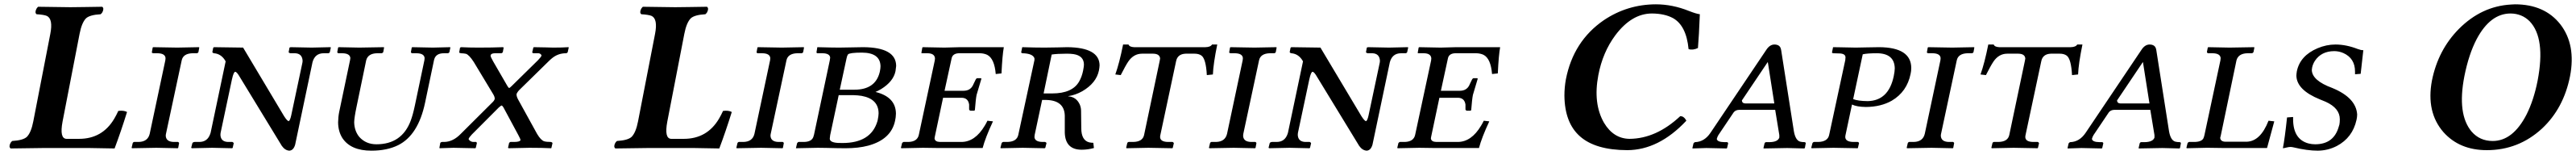

<svg xmlns="http://www.w3.org/2000/svg" viewBox="-20 -678 11823 710"><path d="M342.8 -42Q449.7 -42 504.4 -134.3Q514.2 -150.9 522.9 -169.9Q547.9 -173.3 563 -165Q535.2 -75.7 505.9 2Q504.9 2 391.1 0H176.8L28.8 2Q19 -5.4 28.3 -23.4Q32.2 -29.3 36.1 -32.2Q86.4 -35.2 103.5 -51.3Q123 -71.3 132.8 -122.1L210.9 -522.9Q224.1 -590.8 195.3 -605Q181.6 -610.8 147.9 -612.8Q138.2 -620.1 147.5 -638.2Q151.4 -644 154.8 -647Q155.8 -647 303.2 -645Q324.7 -645 370.1 -645.8Q415.5 -646.5 449.2 -647Q459 -639.6 449.7 -621.6Q445.8 -615.7 441.9 -612.8Q391.6 -609.9 374.5 -593.8Q355 -573.7 345.2 -522.9L267.1 -121.1Q252.4 -43 285.2 -42Z M814 -401.9 741.7 -64.9Q740.7 -61 740.7 -55.2Q742.7 -28.8 776.9 -27.8H796.9Q801.8 -25.9 801.8 -22L797.9 -1L795.9 1Q794.9 1 697.8 -1Q697.8 -1 585.9 1L584 -1L588.9 -22Q591.3 -27.3 595.7 -27.8H616.7Q658.2 -28.8 667 -64.9L738.8 -401.9Q739.7 -406.7 739.7 -412.1Q737.8 -433.6 702.6 -434.1H682.6Q676.8 -435.5 676.8 -438L680.7 -460L682.6 -461.9Q683.6 -461.9 793 -460Q793 -460 893.6 -461.9L894.5 -460L890.6 -439Q888.2 -434.6 883.8 -434.1H862.8Q820.8 -432.6 814 -401.9Z M1413.6 -390.1 1334.5 -15.1Q1326.7 11.2 1307.6 12.2Q1288.1 10.7 1273.4 -9.8L1080.6 -325.2Q1066.9 -349.1 1059.6 -349.1Q1052.2 -349.1 1044.9 -315.9Q1044.4 -314.5 1044.4 -314L992.7 -70.8Q991.7 -65.9 991.7 -59.1Q993.7 -29.3 1025.4 -27.8H1046.4Q1051.3 -25.9 1052.7 -22L1047.9 -1L1045.4 1Q1044.4 1 953.6 -1L860.8 1L857.4 -1L862.8 -22Q864.7 -26.9 873.5 -27.8H894.5Q932.1 -27.8 944.8 -64.5Q945.8 -68.4 946.8 -70.8L1015.6 -397Q996.6 -431.2 962.4 -434.1Q955.1 -435.5 954.6 -439.9L958.5 -459L961.4 -461.9L1095.7 -460L1283.7 -146Q1297.9 -124 1304.7 -123Q1311 -125 1316.4 -148.9L1367.7 -390.1Q1368.7 -394 1368.7 -400.9Q1366.2 -432.6 1334.5 -434.1H1313.5Q1306.2 -435.1 1304.7 -439L1308.6 -460L1313.5 -461.9Q1314.5 -461.9 1410.6 -460L1495.6 -461.9L1498.5 -460.9L1493.7 -439Q1492.2 -435.1 1486.8 -434.1H1465.8Q1425.3 -434.1 1414.1 -392.6Q1413.6 -391.1 1413.6 -390.1Z M1684.6 12.2Q1590.3 12.2 1551.8 -44.9Q1532.2 -75.2 1531.7 -117.2Q1532.2 -143.1 1536.6 -165L1586.4 -401.9Q1587.4 -406.7 1587.9 -412.1Q1585.9 -433.6 1550.8 -434.1H1532.7Q1528.3 -435.5 1527.8 -439L1531.7 -460L1533.7 -461.9Q1534.7 -461.9 1628.9 -460L1741.7 -461.9L1742.7 -460L1738.8 -439Q1735.8 -434.6 1731.4 -434.1H1710.4Q1668.9 -433.1 1660.6 -401.9L1615.7 -186Q1606 -139.6 1605.5 -118.2Q1606.4 -78.1 1628.9 -50.8Q1659.2 -17.1 1707.5 -17.1Q1824.7 -17.1 1865.2 -126Q1875 -152.3 1883.8 -193.8L1927.7 -401.9Q1928.7 -406.7 1928.7 -412.1Q1926.8 -433.6 1891.6 -434.1H1870.6Q1866.7 -435.5 1865.7 -439L1869.6 -460L1871.6 -461.9Q1872.6 -461.9 1966.8 -460L2045.9 -461.9L2046.9 -460L2042.5 -439Q2040 -434.6 2035.6 -434.1H2017.6Q1981.4 -434.1 1973.1 -407.2Q1972.2 -404.3 1971.7 -401.9L1930.7 -207Q1899.4 -59.1 1807.6 -13.2Q1756.3 12.2 1684.6 12.2Z M2154.3 -394Q2132.8 -427.2 2118.2 -431.6Q2109.9 -433.6 2095.7 -434.1Q2088.4 -435.1 2087.4 -438L2091.3 -460L2096.7 -461.9Q2132.8 -460 2176.8 -460Q2239.3 -460 2288.6 -461.9Q2290 -461.4 2291.5 -460L2287.6 -439Q2284.7 -434.6 2280.8 -434.1H2250.5Q2232.4 -433.6 2231.4 -422.9Q2231.9 -416.5 2243.7 -396L2308.6 -284.2Q2313.5 -275.9 2316.4 -274.9Q2319.3 -274.9 2328.6 -284.2L2448.7 -401.9Q2463.9 -417.5 2465.3 -423.8Q2462.4 -432.6 2451.7 -434.1H2427.7Q2423.3 -435.5 2422.4 -438L2427.7 -460L2429.7 -461.9Q2439.5 -461.9 2485.8 -460.9Q2514.2 -460 2518.6 -460Q2561 -460 2588.4 -461.9L2590.3 -460.9L2585.4 -439Q2583 -434.6 2577.6 -434.1Q2541 -434.1 2513.2 -411.1Q2505.4 -404.8 2497.6 -397L2365.7 -268.1Q2354.5 -257.3 2350.6 -247.1Q2350.1 -236.8 2357.4 -223.1L2445.3 -64Q2462.4 -35.6 2477.5 -30.8Q2487.8 -27.8 2507.3 -27.8Q2515.1 -26.4 2515.6 -22L2510.7 -1L2509.8 1Q2467.8 -1 2409.7 -1L2314.5 1L2311.5 -1L2316.4 -22.9Q2318.8 -26.9 2322.8 -27.8H2341.3Q2366.2 -28.3 2368.7 -36.1Q2368.7 -41.5 2358.4 -60.1L2290.5 -186Q2285.6 -193.8 2282.7 -194.8Q2277.8 -193.8 2268.6 -185.1L2145.5 -62Q2132.8 -48.8 2130.4 -41Q2136.2 -29.8 2150.4 -27.8H2165.5Q2168.5 -25.4 2168.5 -22L2163.6 -1L2161.6 1Q2161.1 1 2061.5 -1L1997.6 1L1996.6 -1L2000.5 -22.9Q2002.9 -27.8 2010.7 -27.8H2019.5Q2059.6 -28.8 2094.7 -64.9L2238.8 -208Q2248.5 -216.8 2250.5 -225.1Q2251 -233.9 2243.7 -246.1Z M3118.2 -42Q3225.1 -42 3279.8 -134.3Q3289.6 -150.9 3298.3 -169.9Q3323.2 -173.3 3338.4 -165Q3310.5 -75.7 3281.2 2Q3280.3 2 3166.5 0H2952.1L2804.2 2Q2794.4 -5.4 2803.7 -23.4Q2807.6 -29.3 2811.5 -32.2Q2861.8 -35.2 2878.9 -51.3Q2898.4 -71.3 2908.2 -122.1L2986.3 -522.9Q2999.5 -590.8 2970.7 -605Q2957 -610.8 2923.3 -612.8Q2913.6 -620.1 2922.9 -638.2Q2926.8 -644 2930.2 -647Q2931.2 -647 3078.6 -645Q3100.1 -645 3145.5 -645.8Q3190.9 -646.5 3224.6 -647Q3234.4 -639.6 3225.1 -621.6Q3221.2 -615.7 3217.3 -612.8Q3167 -609.9 3149.9 -593.8Q3130.4 -573.7 3120.6 -522.9L3042.5 -121.1Q3027.8 -43 3060.5 -42Z M3589.4 -401.9 3517.1 -64.9Q3516.1 -61 3516.1 -55.2Q3518.1 -28.8 3552.2 -27.8H3572.3Q3577.1 -25.9 3577.1 -22L3573.2 -1L3571.3 1Q3570.3 1 3473.1 -1Q3473.1 -1 3361.3 1L3359.4 -1L3364.3 -22Q3366.7 -27.3 3371.1 -27.8H3392.1Q3433.6 -28.8 3442.4 -64.9L3514.2 -401.9Q3515.1 -406.7 3515.1 -412.1Q3513.2 -433.6 3478 -434.1H3458Q3452.1 -435.5 3452.1 -438L3456.1 -460L3458 -461.9Q3459 -461.9 3568.4 -460Q3568.4 -460 3668.9 -461.9L3669.9 -460L3666 -439Q3663.6 -434.6 3659.2 -434.1H3638.2Q3596.2 -432.6 3589.4 -401.9Z M3865.2 -411.1 3834 -267.1H3900.9Q3997.1 -267.1 4017.1 -346.7Q4017.6 -349.6 4018.1 -351.1Q4021 -364.7 4021 -375Q4019.5 -436.5 3936 -437Q3879.4 -437 3871.6 -428.7Q3867.7 -423.3 3865.2 -411.1ZM3829.1 -242.2 3790 -59.1Q3788.1 -46.9 3788.1 -43Q3788.1 -25.9 3824.2 -23.4Q3834 -22.9 3846.2 -22.9Q3976.1 -22.9 4006.3 -121.1Q4008.3 -127 4008.8 -131.8Q4011.7 -145.5 4012.2 -158.2Q4012.2 -224.6 3934.6 -238.8Q3916.5 -241.7 3896 -242.2ZM3638.2 -22Q3641.6 -27.3 3645 -27.8H3668Q3703.6 -27.8 3712.4 -49.8Q3714.4 -55.2 3715.8 -61L3788.1 -400.9Q3790 -411.1 3790 -414.1Q3788.1 -433.6 3754.9 -434.1H3731Q3727.1 -435.5 3727.1 -438L3731 -461.9Q3800.8 -460 3831.1 -460Q3843.8 -460 3885.7 -460.9Q3928.7 -461.9 3941.9 -461.9Q4092.3 -460.9 4092.8 -376Q4092.8 -373 4089.8 -352.1Q4080.1 -304.7 4023.9 -270Q4010.7 -262.2 3998 -256.8Q4091.3 -233.9 4091.8 -157.2Q4091.3 -139.6 4087.9 -125Q4069.8 -39.1 3963.9 -10.7Q3919.4 1 3860.8 1Q3827.1 1 3772 -0.5Q3742.7 -1 3732.9 -1L3632.8 1Z M4586.9 -461.9Q4580.1 -424.3 4576.2 -341.8L4549.8 -338.9Q4543.9 -409.7 4510.7 -426.8Q4496.1 -433.6 4478 -434.1H4379.9Q4351.6 -432.6 4347.2 -410.2L4314.9 -262.2H4401.9Q4432.1 -262.2 4444.8 -286.6Q4446.3 -290 4447.8 -293L4458 -314Q4460.9 -319.3 4464.8 -319.8H4481.9Q4483.9 -318.4 4483.9 -316.9Q4462.9 -247.6 4461.9 -243.2Q4458 -224.1 4454.1 -173.8L4451.2 -170.9H4434.1Q4428.7 -172.4 4427.7 -176.8V-199.2Q4423.3 -228.5 4396 -230H4308.1L4270 -50.8Q4270 -49.8 4269.5 -47.4Q4269 -44.9 4269 -43.9Q4271 -28.3 4293.9 -27.8H4392.1Q4455.1 -27.8 4499.5 -102.5Q4505.9 -112.8 4511.7 -125L4537.1 -122.1Q4502 -46.9 4489.7 0H4288.1L4215.8 -1L4116.7 1L4114.7 -1L4120.1 -22.9Q4124 -27.3 4127 -27.8H4149.9Q4189.9 -29.3 4196.8 -60.1L4270 -400.9Q4271 -405.8 4271 -411.1Q4269 -433.6 4236.8 -434.1H4212.9Q4209.5 -434.1 4208.5 -435.5Q4208.5 -437 4209 -438L4212.9 -460L4214.8 -461.9L4314 -460L4386.7 -461.9Z M4950.7 -354Q4954.6 -374.5 4954.6 -381.8Q4954.6 -422.9 4906.7 -430.2Q4893.1 -432.1 4876.5 -432.1Q4831.5 -432.1 4806.6 -428.2L4769.5 -250H4808.6Q4901.4 -250 4932.6 -304.7Q4944.8 -325.7 4950.7 -354ZM4653.3 -60.1 4727.5 -402.8V-411.1Q4719.7 -433.1 4672.4 -434.1Q4667.5 -435.1 4666.5 -438L4671.4 -461.9Q4731.4 -460 4774.4 -460Q4793 -460 4835 -460.9Q4867.2 -461.9 4878.4 -461.9Q5025.4 -460.4 5026.4 -378.9Q5025.9 -367.7 5023.4 -355Q5011.2 -297.4 4947.3 -260.3Q4915 -242.2 4883.3 -237.8L4882.3 -236.8Q4919.4 -234.4 4935.5 -199.2Q4941.4 -185.1 4941.4 -170.9L4942.4 -90.8Q4942.4 -35.2 4979 -25.9Q4988.3 -23.9 4997.6 -23.9L5000.5 0Q4972.2 7.8 4944.3 7.8Q4869.1 7.8 4866.7 -70.3Q4866.7 -76.2 4866.7 -83V-148.9Q4864.3 -218.8 4780.3 -220.2H4762.7L4728.5 -60.1Q4727.5 -55.2 4727.5 -49.8Q4729.5 -28.3 4764.6 -27.8H4776.4Q4782.2 -25.9 4782.7 -22L4777.3 -1L4774.4 1Q4773.4 1 4673.3 -1L4573.2 1L4571.3 -1L4576.7 -22Q4579.6 -27.3 4584.5 -27.8H4604.5Q4646.5 -29.3 4653.3 -60.1Z M5462.4 -432.1H5421.4Q5383.8 -430.7 5377.4 -397L5305.2 -59.1Q5304.2 -55.2 5304.2 -48.8Q5306.2 -28.3 5340.3 -27.8H5361.3Q5365.7 -26.4 5367.2 -22L5362.3 -1L5360.4 1Q5359.4 1 5250.5 -1Q5250.5 -1 5150.4 1L5148.4 -1L5153.3 -22Q5154.8 -26.9 5160.2 -27.8H5181.2Q5223.6 -28.8 5230.5 -59.1L5302.2 -398.9Q5304.2 -407.2 5304.2 -410.2Q5302.2 -431.6 5272.5 -432.1H5221.2Q5182.6 -432.1 5157.7 -395.5Q5145 -376.5 5123.5 -334L5098.6 -336.9Q5117.2 -388.7 5134.3 -474.1H5159.2Q5163.1 -462.9 5184.6 -461.9H5512.2Q5535.6 -462.4 5542.5 -474.1H5566.4Q5548.3 -385.7 5546.4 -336.9L5518.6 -334Q5514.6 -408.2 5494.1 -423.3Q5481.9 -432.1 5462.4 -432.1Z M5758.3 -401.9 5686 -64.9Q5685.1 -61 5685.1 -55.2Q5687 -28.8 5721.2 -27.8H5741.2Q5746.1 -25.9 5746.1 -22L5742.2 -1L5740.2 1Q5739.3 1 5642.1 -1Q5642.1 -1 5530.3 1L5528.3 -1L5533.2 -22Q5535.6 -27.3 5540 -27.8H5561Q5602.5 -28.8 5611.3 -64.9L5683.1 -401.9Q5684.1 -406.7 5684.1 -412.1Q5682.1 -433.6 5647 -434.1H5627Q5621.1 -435.5 5621.1 -438L5625 -460L5627 -461.9Q5627.9 -461.9 5737.3 -460Q5737.3 -460 5837.9 -461.9L5838.9 -460L5835 -439Q5832.5 -434.6 5828.1 -434.1H5807.1Q5765.1 -432.6 5758.3 -401.9Z M6357.9 -390.1 6278.8 -15.1Q6271 11.2 6252 12.2Q6232.4 10.7 6217.8 -9.8L6024.9 -325.2Q6011.2 -349.1 6003.9 -349.1Q5996.6 -349.1 5989.3 -315.9Q5988.8 -314.5 5988.8 -314L5937 -70.8Q5936 -65.9 5936 -59.1Q5938 -29.3 5969.7 -27.8H5990.7Q5995.6 -25.9 5997.1 -22L5992.2 -1L5989.7 1Q5988.8 1 5897.9 -1L5805.2 1L5801.8 -1L5807.1 -22Q5809.1 -26.9 5817.9 -27.8H5838.9Q5876.5 -27.8 5889.2 -64.5Q5890.1 -68.4 5891.1 -70.8L5960 -397Q5940.9 -431.2 5906.7 -434.1Q5899.4 -435.5 5898.9 -439.9L5902.8 -459L5905.8 -461.9L6040 -460L6228 -146Q6242.2 -124 6249 -123Q6255.4 -125 6260.7 -148.9L6312 -390.1Q6313 -394 6313 -400.9Q6310.5 -432.6 6278.8 -434.1H6257.8Q6250.5 -435.1 6249 -439L6252.9 -460L6257.8 -461.9Q6258.8 -461.9 6355 -460L6439.9 -461.9L6442.9 -460.9L6438 -439Q6436.5 -435.1 6431.2 -434.1H6410.2Q6369.6 -434.1 6358.4 -392.6Q6357.9 -391.1 6357.9 -390.1Z M6864.7 -461.9Q6857.9 -424.3 6854 -341.8L6827.6 -338.9Q6821.8 -409.7 6788.6 -426.8Q6773.9 -433.6 6755.9 -434.1H6657.7Q6629.4 -432.6 6625 -410.2L6592.8 -262.2H6679.7Q6710 -262.2 6722.7 -286.6Q6724.1 -290 6725.6 -293L6735.8 -314Q6738.8 -319.3 6742.7 -319.8H6759.8Q6761.7 -318.4 6761.7 -316.9Q6740.7 -247.6 6739.7 -243.2Q6735.8 -224.1 6731.9 -173.8L6729 -170.9H6711.9Q6706.5 -172.4 6705.6 -176.8V-199.2Q6701.2 -228.5 6673.8 -230H6585.9L6547.9 -50.8Q6547.9 -49.8 6547.4 -47.4Q6546.9 -44.9 6546.9 -43.9Q6548.8 -28.3 6571.8 -27.8H6669.9Q6732.9 -27.8 6777.3 -102.5Q6783.7 -112.8 6789.6 -125L6814.9 -122.1Q6779.8 -46.9 6767.6 0H6565.9L6493.7 -1L6394.5 1L6392.6 -1L6397.9 -22.9Q6401.9 -27.3 6404.8 -27.8H6427.7Q6467.8 -29.3 6474.6 -60.1L6547.9 -400.9Q6548.8 -405.8 6548.8 -411.1Q6546.9 -433.6 6514.6 -434.1H6490.7Q6487.3 -434.1 6486.3 -435.5Q6486.3 -437 6486.8 -438L6490.7 -460L6492.7 -461.9L6591.8 -460L6664.6 -461.9Z M7448.2 9.8Q7302.2 9.3 7231.4 -53.2Q7161.1 -114.7 7159.7 -239.7Q7159.7 -278.3 7166.5 -314.9Q7200.7 -489.3 7339.8 -585Q7447.8 -657.7 7579.1 -658.2Q7655.3 -658.2 7731 -627.9Q7764.6 -614.7 7781.2 -612.8Q7777.3 -513.7 7772.5 -458Q7748.5 -446.8 7729.5 -453.1Q7719.2 -561 7657.7 -595.2Q7619.6 -615.7 7561.5 -616.2Q7468.3 -616.2 7393.1 -516.1Q7335.4 -438.5 7315.4 -334Q7290.5 -204.1 7341.3 -115.7Q7384.8 -43 7458.5 -42Q7581.1 -43 7691.4 -146Q7707 -146 7717.3 -128.9Q7718.8 -126.5 7719.2 -125Q7592.8 9.3 7448.2 9.8Z M7937 -164.1 7866.2 -59.1Q7860.8 -49.3 7860.4 -45.9Q7859.4 -43.9 7858.9 -42Q7860.8 -27.3 7894 -26.9H7906.2Q7911.1 -25.4 7911.1 -21L7906.2 0L7904.3 2Q7903.8 2 7811 0Q7811 0 7748 2L7747.1 0L7752 -21Q7754.9 -25.9 7759.3 -26.9Q7802.2 -28.3 7830.1 -69.8L8085.9 -449.2Q8101.6 -473.6 8123 -474.1Q8149.9 -474.1 8153.8 -451.2Q8153.8 -449.7 8154.3 -449.2L8212.9 -76.2Q8220.2 -35.6 8241.2 -29.3Q8250 -26.9 8262.2 -26.9Q8268.1 -25.4 8267.1 -21L8263.2 0L8260.3 2Q8259.3 2 8182.1 0L8074.2 2L8073.2 0L8078.1 -21Q8079.6 -25.9 8085 -26.9H8102.1Q8139.2 -27.8 8146 -47.9V-59.1L8127 -174.8H7960.9Q7945.8 -174.3 7937 -164.1ZM8123 -204.1 8093.3 -393.1H8092.3L7974.1 -217.8Q7975.1 -204.6 7990.2 -204.1Z M8528.8 -429.2 8484.9 -224.1Q8505.9 -215.3 8551.8 -214.8Q8647 -216.8 8670.9 -328.1Q8675.8 -351.6 8675.8 -365.2Q8674.3 -433.6 8593.8 -434.1Q8549.3 -434.1 8528.8 -429.2ZM8374.5 -59.1 8448.7 -402.8Q8448.7 -405.3 8449.2 -409.7Q8449.7 -413.6 8449.7 -415Q8449.7 -431.2 8425.3 -433.1Q8415.5 -433.6 8392.6 -434.1Q8387.7 -435.1 8387.7 -438L8392.6 -461.9Q8397.5 -461.9 8425.3 -461.4Q8479 -460 8496.6 -460Q8509.8 -460 8543.5 -460.9Q8585 -461.9 8604.5 -461.9Q8750.5 -460.9 8751.5 -367.2Q8751.5 -352.1 8748.5 -339.8Q8731.9 -257.8 8662.1 -216.8Q8612.3 -188.5 8543.5 -188Q8501.5 -188.5 8479.5 -199.2L8449.7 -59.1Q8448.7 -55.2 8448.7 -48.8Q8450.7 -28.3 8485.8 -27.8H8505.9Q8511.7 -25.9 8511.7 -22L8506.8 -1L8505.9 1Q8504.9 1 8394.5 -1L8294.4 1L8292.5 -1L8297.9 -22Q8300.8 -27.3 8305.7 -27.8H8325.7Q8367.7 -29.3 8374.5 -59.1Z M8960.4 -401.9 8888.2 -64.9Q8887.2 -61 8887.2 -55.2Q8889.2 -28.8 8923.3 -27.8H8943.4Q8948.2 -25.9 8948.2 -22L8944.3 -1L8942.4 1Q8941.4 1 8844.2 -1Q8844.2 -1 8732.4 1L8730.5 -1L8735.4 -22Q8737.8 -27.3 8742.2 -27.8H8763.2Q8804.7 -28.8 8813.5 -64.9L8885.3 -401.9Q8886.2 -406.7 8886.2 -412.1Q8884.3 -433.6 8849.1 -434.1H8829.1Q8823.2 -435.5 8823.2 -438L8827.1 -460L8829.1 -461.9Q8830.1 -461.9 8939.5 -460Q8939.5 -460 9040 -461.9L9041 -460L9037.1 -439Q9034.7 -434.6 9030.3 -434.1H9009.3Q8967.3 -432.6 8960.4 -401.9Z M9433.1 -432.1H9392.1Q9354.5 -430.7 9348.1 -397L9275.9 -59.1Q9274.9 -55.2 9274.9 -48.8Q9276.9 -28.3 9311 -27.8H9332Q9336.4 -26.4 9337.9 -22L9333 -1L9331.1 1Q9330.1 1 9221.2 -1Q9221.2 -1 9121.1 1L9119.1 -1L9124 -22Q9125.5 -26.9 9130.9 -27.8H9151.9Q9194.3 -28.8 9201.2 -59.1L9272.9 -398.9Q9274.9 -407.2 9274.9 -410.2Q9272.9 -431.6 9243.2 -432.1H9191.9Q9153.3 -432.1 9128.4 -395.5Q9115.7 -376.5 9094.2 -334L9069.3 -336.9Q9087.9 -388.7 9105 -474.1H9129.9Q9133.8 -462.9 9155.3 -461.9H9482.9Q9506.3 -462.4 9513.2 -474.1H9537.1Q9519 -385.7 9517.1 -336.9L9489.3 -334Q9485.4 -408.2 9464.8 -423.3Q9452.6 -432.1 9433.1 -432.1Z M9658.7 -164.1 9587.9 -59.1Q9582.5 -49.3 9582 -45.9Q9581.1 -43.9 9580.6 -42Q9582.5 -27.3 9615.7 -26.9H9627.9Q9632.8 -25.4 9632.8 -21L9627.9 0L9626 2Q9625.5 2 9532.7 0Q9532.7 0 9469.7 2L9468.8 0L9473.6 -21Q9476.6 -25.9 9481 -26.9Q9523.9 -28.3 9551.8 -69.8L9807.6 -449.2Q9823.2 -473.6 9844.7 -474.1Q9871.6 -474.1 9875.5 -451.2Q9875.5 -449.7 9876 -449.2L9934.6 -76.2Q9941.9 -35.6 9962.9 -29.3Q9971.7 -26.9 9983.9 -26.9Q9989.7 -25.4 9988.8 -21L9984.9 0L9981.9 2Q9981 2 9903.8 0L9795.9 2L9794.9 0L9799.8 -21Q9801.3 -25.9 9806.6 -26.9H9823.7Q9860.8 -27.8 9867.7 -47.9V-59.1L9848.6 -174.8H9682.6Q9667.5 -174.3 9658.7 -164.1ZM9844.7 -204.1 9814.9 -393.1H9814L9695.8 -217.8Q9696.8 -204.6 9711.9 -204.1Z M10115.2 -1Q10112.3 -1 10105 -1Q10070.3 0 10016.1 1L10014.2 -1L10019.5 -22Q10022.5 -27.3 10027.3 -27.8H10049.3Q10083.5 -27.8 10092.3 -44.4Q10095.2 -50.8 10097.2 -60.1L10170.4 -401.9Q10170.4 -403.8 10170.9 -407.7Q10171.4 -411.1 10171.4 -412.1Q10169.4 -433.6 10134.3 -434.1H10113.3Q10108.4 -436 10108.4 -439.9L10112.3 -460L10114.3 -461.9Q10115.2 -461.9 10212.4 -460L10325.2 -461.9L10326.2 -460L10322.3 -439.9Q10319.3 -434.6 10314.5 -434.1H10294.4Q10252.9 -433.1 10244.1 -401.9L10171.4 -54.2Q10169.4 -48.3 10169.4 -45.9Q10171.4 -29.3 10193.4 -28.8H10290.5Q10354 -30.3 10391.1 -125L10417.5 -122.1L10384.3 0H10188.5Z M10826.2 -448.2 10814 -339.8 10788.1 -337.9Q10788.1 -337.9 10788.1 -350.1Q10788.1 -411.1 10734.4 -435.1Q10713.9 -443.8 10692.9 -443.8Q10633.8 -443.8 10604 -399.4Q10594.7 -384.8 10591.3 -369.1Q10590.3 -364.3 10589.8 -357.9Q10590.3 -309.1 10684.1 -274.9Q10793 -230 10797.9 -153.8Q10797.9 -141.6 10794.9 -128.9Q10776.9 -47.4 10704.6 -9.3Q10663.6 11.7 10617.2 12.2Q10569.3 12.2 10506.3 -2.9Q10497.1 -4.9 10492.2 -4.9Q10484.9 -4.9 10472.7 -2Q10463.4 0.5 10457 1Q10465.8 -43.5 10476.1 -140.1L10503.9 -142.1V-132.8Q10503.9 -40 10574.2 -21Q10589.4 -17.1 10605 -17.1Q10692.4 -17.1 10714.4 -101.1Q10715.3 -104.5 10716.3 -106.9Q10718.3 -116.7 10718.3 -131.8Q10718.3 -182.6 10653.3 -211.9Q10641.1 -217.3 10626 -223.1Q10520.5 -266.1 10519 -331.1Q10519 -337.9 10521 -351.1Q10535.6 -422.9 10616.2 -457Q10656.7 -474.1 10698.2 -474.1Q10747.6 -474.1 10800.3 -453.6Q10815.9 -447.8 10825.2 -448.2Z M11502 -616.2Q11408.7 -616.2 11346.2 -498.5Q11310.1 -429.7 11290 -329.1Q11255.9 -154.8 11323.2 -75.2Q11360.8 -32.2 11419.9 -32.2Q11512.7 -32.2 11575.2 -153.3Q11608.4 -219.2 11626 -308.1Q11663.6 -503.4 11589.4 -580.6Q11554.2 -615.7 11502 -616.2ZM11774.9 -329.1Q11745.6 -181.6 11646 -88.9Q11538.1 9.8 11393.1 9.8Q11267.6 9.8 11193.8 -72.8Q11113.8 -164.6 11141.1 -309.1Q11169.4 -449.7 11265.1 -545.9Q11368.7 -649.4 11502.9 -657.2Q11512.7 -657.7 11522 -658.2Q11658.2 -658.2 11730.5 -566.4Q11802.7 -473.1 11774.9 -329.1Z"/></svg>

Font: Linux Libertine Capitals O
Style: Bold Italic Samll Caps
Weight: 400
Italic angle: -12°
Designer: Philipp H. Poll
Foundry: Philipp H. Poll
Version: Version 5.0.4